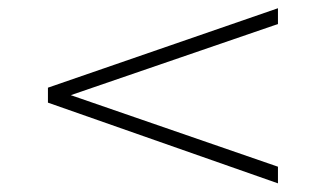

<svg xmlns="http://www.w3.org/2000/svg" viewBox="-20 -478 775 457"><path d="M641.6 -41.6V-81.2L148.5 -251.5L641.6 -420.8V-458.4L94.1 -269.3V-233.7Z"/></svg>

Font: Biblismive
Style: Regular
Weight: 400
Designer: Susan Drake
Foundry: Susan Drake
Version: Version 1.0; ttfautohint (v1.8.4.7-5d5b)